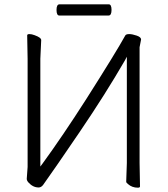

<svg xmlns="http://www.w3.org/2000/svg" viewBox="-20 -861 778 890"><path d="M483 -789H255Q242 -789 242 -815Q242 -841 256 -841H484Q497 -841 497 -815Q497 -789 483 -789ZM104 -32 108 -87V-588L106 -697Q106 -703 116.5 -703Q127 -703 140 -698Q171 -687 171 -675L167 -589V-89L176 -101Q270 -230 380 -402Q518 -619 561 -697Q565 -703 579 -703Q593 -703 613.5 -696Q634 -689 634 -678L627 -642V-106L629 3Q629 9 619 9Q592 9 573 -8Q565 -14 565 -19L568 -105V-598L559 -581Q468 -424 350.5 -251Q233 -78 180 -4Q171 8 159 8Q133 8 112 -15Q104 -24 104 -32Z"/></svg>

Font: LXGW WenKai Lite Light
Style: Regular
Weight: 300
Designer: LXGW / Fontworks Inc.
Foundry: LXGW / Fontworks Inc.
Version: Version 1.511; March 25, 2025